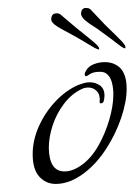

<svg xmlns="http://www.w3.org/2000/svg" viewBox="-20 -447 334 476"><path d="M291 -329Q291 -323 272.5 -337.5Q254 -352 233 -367Q220 -377 211.5 -382Q203 -387 193 -395Q180 -406 181 -414Q182 -429 196 -427Q201 -427 205 -423L240 -386Q271 -356 281.5 -345Q292 -334 291 -329ZM226 -326Q226 -321 206.5 -333Q187 -345 164 -358Q150 -366 141 -370.5Q132 -375 121 -382Q107 -391 107 -399Q107 -414 121 -414Q126 -414 130 -411L169 -378Q203 -351 214.5 -341Q226 -331 226 -326ZM118 9Q94 9 77.5 -9Q61 -27 61 -65Q61 -99 76 -133Q91 -167 116.5 -194.5Q142 -222 173 -236Q181 -239 188 -241Q195 -243 202 -243Q217 -243 228 -235Q239 -227 239 -210Q239 -206 238.5 -203Q238 -200 237 -196Q236 -192 231.5 -191Q227 -190 227 -194Q229 -211 220.5 -220.5Q212 -230 199 -230Q190 -230 182 -226Q157 -214 138.5 -189.5Q120 -165 110.5 -136Q101 -107 101 -80Q102 -22 140 -22Q161 -22 184 -39Q207 -56 224 -86Q241 -116 251 -150.5Q261 -185 261 -213Q261 -230 257 -244Q253 -258 243 -265Q238 -269 227 -269Q210 -269 201 -262Q195 -258 194 -258Q190 -258 190 -263Q190 -267 194 -273Q200 -283 213 -288Q226 -293 240 -293Q256 -293 268 -286Q294 -272 294 -227Q294 -195 280.5 -155Q267 -115 243.5 -78.5Q220 -42 190 -19Q154 9 118 9ZM226 -326Q226 -321 206.5 -333Q187 -345 164 -358Q150 -366 141 -370.5Q132 -375 121 -382Q107 -391 107 -399Q107 -414 121 -414Q126 -414 130 -411L169 -378Q203 -351 214.5 -341Q226 -331 226 -326Z"/></svg>

Font: Grey Qo
Style: Regular
Weight: 400
Designer: Robert E. Leuschke
Foundry: Robert E. Leuschke
Version: Version 2.010